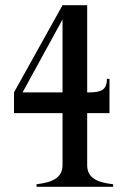

<svg xmlns="http://www.w3.org/2000/svg" viewBox="-20 -720 503 740"><path d="M316 -84V-284H402V-416H392C392 -376 373 -364 326 -364H316V-700H221L34 -364V-284H221V-84C221 -36 184 -17 121 -10V0H416V-10C351 -17 316 -36 316 -84ZM67 -364 221 -645V-364Z"/></svg>

Font: Sprat Condesed
Style: Regular
Weight: 400
Width: 3
Designer: Ethan Nakache
Foundry: Collletttivo
Version: Version 2.000;Glyphs 3.2 (3217)